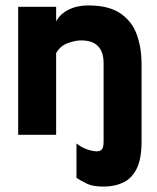

<svg xmlns="http://www.w3.org/2000/svg" viewBox="-20 -497 579 708"><path d="M47 0V-472H187V-418Q201 -445 232.5 -461Q264 -477 305 -477Q382 -477 425 -447Q468 -417 485 -368Q502 -319 502 -264V25Q502 89 484 125Q466 161 434.5 176Q403 191 363 191Q323 191 302 181Q281 171 262 159V32Q281 47 301.5 54Q322 61 337 61Q348 61 355 54.5Q362 48 362 24V-264Q362 -348 279 -348Q258 -348 230 -338Q202 -328 187 -301V0Z"/></svg>

Font: Lil Grotesk Black
Style: Regular
Weight: 900
Designer: Bastien Sozeau
Foundry: NBR — Bastien Sozeau
Version: Version 3.003; ttfautohint (v1.8.4.7-5d5b);gftools[0.9.33]